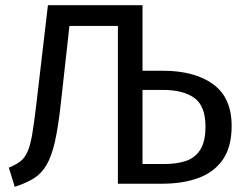

<svg xmlns="http://www.w3.org/2000/svg" viewBox="-20 -709 939 741"><path d="M435 -669 530 -689V-76H615Q661 -76 696.5 -87.5Q732 -99 752.5 -130.5Q773 -162 773 -221Q773 -300 730 -331Q687 -362 609 -362H514V-436H608Q731 -436 802.5 -384Q874 -332 874 -223Q874 -142 840 -93Q806 -44 745.5 -22Q685 0 607 0H435ZM120 -305 165 -689 248 -609 215 -312Q205 -220 192 -162.5Q179 -105 159 -71.5Q139 -38 109.5 -20Q80 -2 37 12L14 -62Q42 -73 59.5 -87Q77 -101 87.5 -126.5Q98 -152 105 -195Q112 -238 120 -305ZM165 -689H530L435 -609H228Z"/></svg>

Font: Fira Sans Variable
Style: Regular
Weight: 400
Designer: Carrois Corporate & Edenspiekermann AG
Foundry: Carrois Corporate GbR & Edenspiekermann AG
Version: Version 4.202